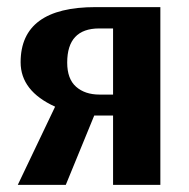

<svg xmlns="http://www.w3.org/2000/svg" viewBox="-20 -520 532 540"><path d="M169 -344Q169 -298 194 -276Q219 -254 260 -254H298V-440H259Q169 -440 169 -344ZM431 -500V0H298V-195H245L165 0H30L135 -220Q38 -264 38 -345Q38 -500 249 -500Z"/></svg>

Font: ArsenalBold
Style: Bold
Weight: 700
Designer: Andrij Shevchenko
Foundry: Stairsfor.com
Version: Version 1.000